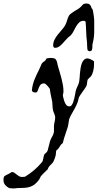

<svg xmlns="http://www.w3.org/2000/svg" viewBox="-151 -761 552 1083"><path d="M-131.3 254.4Q-131.3 245.1 -129.9 240Q-128.4 234.9 -125 231.9Q-121.6 229 -116 226.6Q-110.4 224.1 -102.1 219.7Q-96.7 217.3 -94 215.3Q-91.3 213.4 -89.8 212.2Q-88.4 210.9 -86.7 210.2Q-85 209.5 -81.5 209.5Q-75.2 209.5 -69.3 213.9Q-63.5 218.3 -57.1 223.4Q-50.8 228.5 -43.5 232.9Q-36.1 237.3 -25.9 237.3L-9.8 235.8Q19 217.8 42 198.2Q64.9 178.7 86.4 152.8Q89.4 148.4 90.8 143.1Q92.3 137.7 93.3 132.1Q94.2 126.5 95.5 120.8Q96.7 115.2 99.1 109.9Q99.6 109.4 101.3 107.7Q103 106 105 104Q106.9 102.1 108.9 100.3Q110.8 98.6 111.8 98.1Q113.8 96.7 115.7 92Q117.7 87.4 118.7 85.4Q118.7 84 120.4 77.1Q122.1 70.3 124.3 62.3Q126.5 54.2 128.2 47.4Q129.9 40.5 130.4 38.1Q134.8 23.4 142.8 10.5Q150.9 -2.4 153.3 -17.1V-48.3Q153.8 -60.1 157 -73.5Q160.2 -86.9 160.2 -98.1Q160.2 -104.5 158.4 -110.1Q156.7 -115.7 154.5 -121.1Q152.3 -126.5 150.1 -132.1Q147.9 -137.7 147.5 -143.6Q146.5 -145 146 -151.4Q145.5 -157.7 145 -164.8Q144.5 -171.9 144.3 -177.7Q144 -183.6 144 -185.1Q140.6 -204.1 136.5 -221.4Q132.3 -238.8 130.4 -259.3Q127.4 -263.7 123.3 -269Q119.1 -274.4 114.7 -279.1Q110.4 -283.7 106 -287.1Q101.6 -290.5 97.7 -290.5Q83.5 -290.5 77.1 -282.5Q70.8 -274.4 67.4 -264.9Q64 -255.4 60.8 -247.3Q57.6 -239.3 50.3 -239.3Q42.5 -239.3 37.8 -241Q33.2 -242.7 28.8 -249Q29.8 -266.1 33.7 -281.5Q37.6 -296.9 43.2 -311.5Q48.8 -326.2 55.9 -340.6Q63 -355 70.3 -370.1L72.8 -376Q73.7 -377 75.4 -381.1Q77.1 -385.3 79.1 -390.1Q81.1 -395 83 -399.4Q85 -403.8 86.4 -404.8Q91.8 -410.6 94.7 -412.4Q97.7 -414.1 99.9 -415.5Q102.1 -417 104.5 -419.9Q106.9 -422.9 111.8 -431.6L131.3 -434.1Q134.3 -434.1 138.9 -434.1Q143.6 -434.1 148.2 -433.3Q152.8 -432.6 156.7 -431.2Q160.6 -429.7 162.6 -426.8Q169.4 -418.9 171.1 -409.2Q172.9 -399.4 175.3 -389.6Q180.2 -372.1 185.8 -354Q191.4 -335.9 196 -317.6Q200.7 -299.3 203.9 -281.2Q207 -263.2 207 -245.1Q207 -238.3 205.3 -232.7Q203.6 -227.1 203.6 -220.7Q205.6 -213.4 208 -203.1Q210.4 -192.9 214.4 -183.6Q218.3 -174.3 224.1 -167.7Q230 -161.1 239.3 -161.1Q242.7 -161.1 246.3 -161.9Q250 -162.6 252 -166.5Q257.8 -173.3 261.7 -184.3Q265.6 -195.3 268.3 -207Q271 -218.8 272.9 -230Q274.9 -241.2 276.4 -249Q280.3 -263.2 286.9 -275.6Q293.5 -288.1 295.9 -302.2Q297.4 -309.6 298.1 -321.8Q298.8 -334 300 -348.4Q301.3 -362.8 303.7 -377.7Q306.2 -392.6 310.8 -404.5Q315.4 -416.5 323.2 -424.1Q331.1 -431.6 343.3 -431.6Q345.7 -431.6 351.1 -429.9Q356.4 -428.2 362.1 -425.5Q367.7 -422.9 372.6 -419.9Q377.4 -417 379.4 -414.1V-397.9Q379.4 -390.1 378.4 -380.6Q377.4 -371.1 375.2 -361.8Q373 -352.5 369.4 -343.8Q365.7 -335 360.4 -328.6Q359.4 -328.1 356.9 -325.7Q354.5 -323.2 351.6 -320.6Q348.6 -317.9 346.2 -315.2Q343.8 -312.5 343.3 -311.5Q342.8 -310.5 342 -306.2Q341.3 -301.8 340.6 -296.4Q339.8 -291 339.1 -286.4Q338.4 -281.7 338.4 -280.3Q335.4 -272.9 328.4 -262.7Q321.3 -252.4 313.5 -241.7Q305.7 -231 299.6 -221.4Q293.5 -211.9 292.5 -206.1Q289.6 -189.9 283.4 -175.5Q277.3 -161.1 269.5 -147.2Q261.7 -133.3 253.7 -119.1Q245.6 -105 239.3 -89.4L232.4 -48.3Q225.6 -24.9 217.3 -2.2Q209 20.5 203.6 44.9Q203.6 45.4 202.9 46.4Q202.1 47.4 201.2 47.4Q196.3 50.8 193.4 54.4Q190.4 58.1 188.2 61.8Q186 65.4 183.6 69.3Q181.2 73.2 177.7 77.6L166 88.9Q165.5 90.3 165.3 94.5Q165 98.6 164.6 103.3Q164.1 107.9 163.6 112.1Q163.1 116.2 162.6 116.7Q161.6 120.6 159.9 126Q158.2 131.3 156 137Q153.8 142.6 151.6 147.5Q149.4 152.3 147.5 155.3Q143.6 160.2 139.2 164.3Q134.8 168.5 130.6 172.9Q126.5 177.2 123.3 182.4Q120.1 187.5 118.7 193.4Q116.2 195.8 110.6 201.2Q105 206.5 98.9 212.6Q92.8 218.8 87.2 224.4Q81.5 230 79.6 232.9L70.3 251Q57.6 269 44.7 278.8Q31.7 288.6 17.1 293.2Q2.4 297.9 -14.9 298.8Q-32.2 299.8 -53.7 299.8Q-59.1 300.8 -64.5 301.3Q-69.8 301.8 -74.7 301.8Q-81.5 301.8 -87.6 301.3Q-93.8 300.8 -99.6 299.8Q-112.8 293 -122.1 282Q-131.3 271 -131.3 254.4ZM342.3 -481.9Q341.8 -483.9 341.3 -489.7Q340.8 -495.6 340.6 -502.2Q340.3 -508.8 340.1 -514.9Q339.8 -521 339.8 -523.4Q335.9 -551.3 335.2 -579.3Q334.5 -607.4 332 -636.7Q330.1 -642.1 327.1 -642.8Q324.2 -643.6 320.3 -643.6Q306.2 -643.6 296.9 -635.3Q287.6 -627 280.3 -615.2Q272.9 -603.5 266.8 -590.6Q260.7 -577.6 253.4 -568.4Q249 -561.5 241.7 -556.4Q234.4 -551.3 229 -545.4Q221.7 -538.6 214.1 -529.3Q206.5 -520 198.2 -511.7Q189.9 -503.4 180.7 -497.3Q171.4 -491.2 160.6 -491.2Q154.3 -491.2 151.6 -494.9Q148.9 -498.5 148.9 -503.9Q148.9 -521.5 156.2 -536.4Q163.6 -551.3 174.1 -564.7Q184.6 -578.1 196 -590.8Q207.5 -603.5 215.8 -617.2Q223.1 -629.9 227.1 -645Q231 -660.2 237.8 -672.4Q241.7 -678.7 249.8 -684.8Q257.8 -690.9 267.1 -696.8Q276.4 -702.6 285.6 -708Q294.9 -713.4 300.8 -718.8Q306.6 -723.6 309.8 -727.8Q313 -731.9 316.2 -734.9Q319.3 -737.8 324 -739.5Q328.6 -741.2 337.4 -741.2Q348.1 -741.2 353.5 -736.6Q358.9 -731.9 361.6 -726.6Q364.3 -721.2 365.2 -716.6Q366.2 -711.9 368.7 -711.9Q369.1 -711.9 371.1 -708L373.5 -699.2Q374 -695.8 375.2 -688.5Q376.5 -681.2 377.7 -673.1Q378.9 -665 379.6 -657.5Q380.4 -649.9 380.4 -646V-610.4V-576.7Q380.4 -574.2 379.9 -568.1Q379.4 -562 378.9 -555.7Q378.4 -549.3 377.4 -543.7Q376.5 -538.1 376 -536.1Q376 -534.7 375 -530.5Q374 -526.4 373 -521.5Q372.1 -516.6 371.1 -512.5Q370.1 -508.3 370.1 -507.3V-503.9V-496.6Q370.1 -487.8 367.7 -480Q365.2 -472.2 354 -472.2Q350.1 -472.2 346.2 -474.9Q342.3 -477.5 342.3 -481.9Z"/></svg>

Font: IM FELL English
Style: Italic
Weight: 400
Italic angle: -18°
Designer: Igino Marini
Foundry: Igino Marini
Version: 3.00